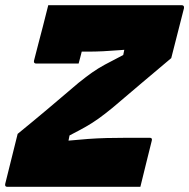

<svg xmlns="http://www.w3.org/2000/svg" viewBox="-45 -720 730 740"><path d="M496 0H-17Q-27 0 -25 -11L23 -204Q88 -257 142.5 -303Q197 -349 258 -401Q288 -425 310 -440.5Q332 -456 358.5 -470.5Q385 -485 430 -508L434 -528Q383 -524 353 -522.5Q323 -521 291 -521H270Q267 -509 264 -497.5Q261 -486 258 -475H95Q84 -475 86 -486Q95 -522 103 -552Q111 -582 120 -617Q129 -652 141 -700H655Q666 -700 664 -688L615 -496Q554 -445 500.5 -399.5Q447 -354 388 -304Q356 -278 333.5 -262Q311 -246 286.5 -232Q262 -218 223 -198L219 -178Q260 -182 294.5 -184.5Q329 -187 366 -188Q403 -189 448 -189H532Q543 -189 540 -178Q529 -132 518 -89.5Q507 -47 496 0Z"/></svg>

Font: Recursive Sn Lnr St Blk
Style: Italic
Weight: 900
Italic angle: -15°
Version: Version 1.079;hotconv 1.0.112;makeotfexe 2.5.65598; ttfautoh